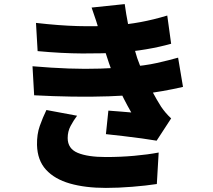

<svg xmlns="http://www.w3.org/2000/svg" viewBox="-20 -848 1040 939"><path d="M156 -736Q269 -723 359.5 -720.5Q450 -718 531 -723Q603 -728 667.5 -740Q732 -752 798 -772L817 -634Q760 -618 695 -607Q630 -596 562 -591Q484 -586 383 -586.5Q282 -587 164 -598ZM139 -524Q232 -516 315 -513Q398 -510 470.5 -512.5Q543 -515 604 -520Q690 -527 747.5 -540Q805 -553 851 -566L875 -423Q828 -412 774 -402.5Q720 -393 660 -386Q596 -380 511.5 -377Q427 -374 333.5 -375.5Q240 -377 147 -382ZM468 -685Q460 -716 450 -746.5Q440 -777 428 -811L590 -828Q597 -777 606 -732Q615 -687 626.5 -646Q638 -605 651 -564Q662 -532 681.5 -488.5Q701 -445 724 -402Q747 -359 768 -326Q779 -310 790.5 -296.5Q802 -283 817 -269L746 -160Q718 -165 674 -171Q630 -177 583 -182.5Q536 -188 498 -192L510 -307Q536 -305 568.5 -302.5Q601 -300 622 -298Q583 -366 556.5 -427Q530 -488 513 -539Q501 -575 493.5 -598.5Q486 -622 480.5 -641.5Q475 -661 468 -685ZM357 -282Q339 -258 325 -231.5Q311 -205 311 -173Q311 -121 360 -100.5Q409 -80 498 -80Q569 -80 636 -86Q703 -92 756 -102L747 52Q695 60 626.5 65.5Q558 71 498 71Q397 71 322 49.5Q247 28 205 -18Q163 -64 161 -139Q160 -191 174.5 -232Q189 -273 207 -310Z"/></svg>

Font: Noto Sans SC Black
Style: Regular
Weight: 900
Designer: Ryoko NISHIZUKA  (kana, bopomofo & ideographs); Paul D. Hunt (Latin, Greek & Cyrillic); Sandoll Communications , Soo-you
Foundry: Adobe
Version: Version 2.004-H2;hotconv 1.0.118;makeotfexe 2.5.65603